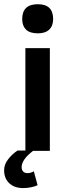

<svg xmlns="http://www.w3.org/2000/svg" viewBox="-60 -734 322 934"><path d="M48 -641.2Q48 -713.5 124.2 -713.5Q198.5 -713.5 198.5 -641.2Q198.5 -608.5 179.5 -590.1Q160.5 -571.8 124.2 -571.8Q85.2 -571.8 66.6 -590.1Q48 -608.5 48 -641.2ZM-40 93.8Q-40 65.5 -19.8 39.9Q0.5 14.2 25.5 -1.8H103Q72.5 21.2 58.9 41.1Q45.2 61 45.2 79Q45.2 92.2 52.5 100.2Q59.8 108.2 73.8 108.2Q81 108.2 88.9 106.1Q96.8 104 104.5 99.2L122.8 166.8Q109.8 173.5 90.2 177.2Q70.8 181 52.8 181Q10.8 181 -14.6 157.6Q-40 134.2 -40 93.8ZM63.5 -500H182.5V0H63.5Z"/></svg>

Font: Haskoy
Style: Regular
Weight: 400
Designer: Ertekin Erdin
Foundry: Ertekin Erdin
Version: Version 1.500